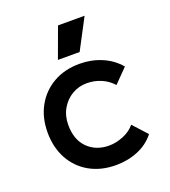

<svg xmlns="http://www.w3.org/2000/svg" viewBox="-129 -778 786 889"><g transform="rotate(-20 263.5 -333.0)"><path d="M420 -135 483 -66Q451 -25 400.5 -4Q350 17 292 17Q217 17 161 -15Q105 -47 74.5 -103.5Q44 -160 44 -233Q44 -307 75.5 -363Q107 -419 162.5 -450.5Q218 -482 292 -482Q349 -482 400 -460.5Q451 -439 485 -398L419 -331Q395 -358 362 -372Q329 -386 292 -386Q252 -386 219 -366.5Q186 -347 166 -312.5Q146 -278 146 -233Q146 -160 187 -119.5Q228 -79 292 -79Q326 -79 362 -93.5Q398 -108 420 -135ZM259 -683H390L311 -533H204Z"/></g></svg>

Font: Kreadon Light
Style: Bold
Weight: 600
Designer: Reiya WATANABE
Foundry: StudioGnu
Version: Version 1.003; ttfautohint (v1.8.4.7-5d5b);gftools[0.9.32]